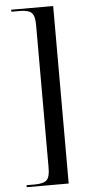

<svg xmlns="http://www.w3.org/2000/svg" viewBox="-60 -795 456 957"><g transform="rotate(-5 168.5 -316.0)"><path d="M34 128V118H76Q119 118 135 102.5Q151 87 151 43V-675Q151 -719 135 -734.5Q119 -750 76 -750H34V-760H244V128Z"/></g></svg>

Font: Noto Serif Display SemiCondensed
Style: Regular
Weight: 400
Width: 4
Designer: Monotype Design Team
Foundry: Monotype Imaging Inc.
Version: Version 2.009